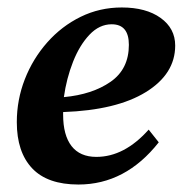

<svg xmlns="http://www.w3.org/2000/svg" viewBox="-20 -482 491 514"><path d="M190 12Q107 12 66 -31.5Q25 -75 25 -155Q25 -215 46.5 -270Q68 -325 106.5 -368.5Q145 -412 196 -437Q247 -462 306 -462Q371 -462 410 -434Q449 -406 449 -360Q449 -284 370.5 -235.5Q292 -187 149 -182Q149 -179 149 -175Q149 -120 171.5 -91Q194 -62 238 -62Q313 -62 378 -135L405 -101Q316 12 190 12ZM279 -417Q246 -417 219.5 -389Q193 -361 175.5 -316.5Q158 -272 151 -222Q227 -229 276 -263Q325 -297 325 -362Q325 -417 279 -417Z"/></svg>

Font: Petrona
Style: Bold Italic
Weight: 700
Italic angle: -9°
Designer: Ringo R. Seeber
Foundry: Ringo R. Seeber
Version: Version 2.001; ttfautohint (v1.8.3)